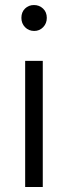

<svg xmlns="http://www.w3.org/2000/svg" viewBox="-20 -743 271 763"><path d="M80 0V-501H150V0ZM116 -620Q94 -620 79.5 -635Q65 -650 65 -672Q65 -695 79.5 -709Q94 -723 115 -723Q136 -723 151 -709Q166 -695 166 -672Q166 -650 151.5 -635Q137 -620 116 -620Z"/></svg>

Font: DM Sans 18pt Light
Style: Regular
Weight: 300
Designer: Colophon Foundry, Jonny Pinhorn
Foundry: Colophon Foundry
Version: Version 4.004;gftools[0.9.30]